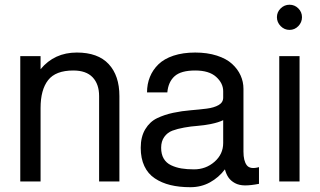

<svg xmlns="http://www.w3.org/2000/svg" viewBox="-20 -760 1339 804"><path d="M64.9 0V-524.9H149.9V-470.2Q207.5 -540 301.8 -540Q390.1 -540 435.1 -491.7Q480 -443.4 480 -357.9V0H395V-357.9Q395 -407.7 367.9 -436.3Q340.8 -464.8 287.1 -464.8Q212.9 -464.8 181.4 -424.3Q149.9 -383.8 149.9 -308.1V0Z M1064.5 -60.1V9.8Q1029.8 16.6 1005.4 16.4Q981 16.1 963.9 6.8Q946.8 -2.4 937 -16.4Q927.2 -30.3 921.9 -50.8Q896 -16.6 859.1 3.7Q822.3 23.9 777.3 23.9Q730.5 23.9 693.6 14.9Q656.7 5.9 628.2 -13.2Q599.6 -32.2 584.5 -64.5Q569.3 -96.7 569.3 -141.1Q569.3 -187.5 588.4 -219Q607.4 -250.5 637.9 -265.1Q668.5 -279.8 705.1 -287.6Q741.7 -295.4 778.6 -298.3Q815.4 -301.3 845.9 -305.2Q876.5 -309.1 895.5 -320.1Q914.6 -331.1 914.6 -351.1V-377.9Q914.6 -411.6 885 -438.2Q855.5 -464.8 797.4 -464.8Q737.8 -464.8 711.2 -440.9Q684.6 -417 680.7 -373H595.7Q595.7 -408.2 607.7 -437.7Q619.6 -467.3 643.3 -490.5Q667 -513.7 706.5 -526.9Q746.1 -540 797.4 -540Q848.1 -540 888.2 -527.1Q928.2 -514.2 951.9 -492.4Q975.6 -470.7 987.5 -444.1Q999.5 -417.5 999.5 -388.2V-125Q999.5 -86.4 1013.4 -68.1Q1027.3 -49.8 1064.5 -60.1ZM914.6 -161.1V-256.8Q894.5 -247.1 864.3 -241Q834 -234.9 806.9 -232.9Q779.8 -231 751.2 -225.8Q722.7 -220.7 701.9 -212.9Q681.2 -205.1 668 -186.8Q654.8 -168.5 654.8 -141.1Q654.8 -114.3 665.5 -95.9Q676.3 -77.6 696.3 -68.1Q716.3 -58.6 739.3 -54.7Q762.2 -50.8 792.5 -50.8Q841.8 -50.8 878.2 -82.5Q914.6 -114.3 914.6 -161.1Z M1149.4 0V-524.9H1234.4V0ZM1155.3 -650.6Q1139.6 -666.5 1139.6 -688Q1139.6 -709.5 1155.3 -724.9Q1170.9 -740.2 1192.4 -740.2Q1213.9 -740.2 1229.2 -724.9Q1244.6 -709.5 1244.6 -688Q1244.6 -666.5 1229.2 -650.6Q1213.9 -634.8 1192.4 -634.8Q1170.9 -634.8 1155.3 -650.6Z"/></svg>

Font: Miedinger*
Style: Book
Weight: 400
Version: Version 001.000